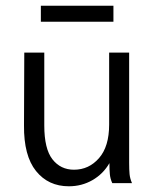

<svg xmlns="http://www.w3.org/2000/svg" viewBox="-20 -641 540 672"><path d="M64 -202 65 -457H135V-202Q135 -120 163.5 -83.5Q192 -47 239 -47Q291 -47 326.5 -87.5Q362 -128 362 -205V-457H432V-71Q432 -47 433.5 -31.5Q435 -16 442 0H373Q366 -15 364.5 -31Q363 -47 363 -70Q341 -32 303.5 -10.5Q266 11 221 11Q149 11 106 -42.5Q63 -96 64 -202ZM123 -621H377V-565H123Z"/></svg>

Font: Vazir Code
Style: Code
Weight: 400
Foundry: DejaVu fonts team - Redesigned by Saber Rastikerdar
Version: Version 1.1.2